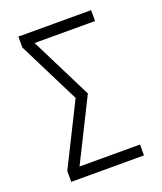

<svg xmlns="http://www.w3.org/2000/svg" viewBox="-136 -824 772 913"><g transform="rotate(-20 250.0 -367.5)"><path d="M66 0V-55L222 -368L66 -680V-735H434V-680H128L206 -524L284 -368L128 -55H434V0Z"/></g></svg>

Font: Iosevka Term Light
Style: Regular
Weight: 300
Monospace: yes
Designer: Belleve Invis
Foundry: Belleve Invis
Version: Version 9.0.1; ttfautohint (v1.8.3)